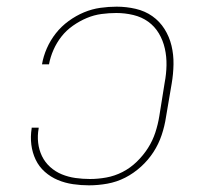

<svg xmlns="http://www.w3.org/2000/svg" viewBox="-20 -548 640 576"><path d="M247 8Q223 8 199 4.5Q175 1 153.5 -8Q132 -17 114.5 -32.5Q97 -48 87 -69Q77 -90 74 -114Q71 -138 75 -163V-165H96V-163Q92 -141 94.5 -119.5Q97 -98 106 -79.5Q115 -61 130.5 -47Q146 -33 165.5 -25Q185 -17 206.5 -14Q228 -11 250 -11Q274 -11 299 -15.5Q324 -20 347.5 -32Q371 -44 390.5 -63Q410 -82 424 -104Q438 -126 446 -150.5Q454 -175 458 -200L474 -300Q479 -326 479.5 -352Q480 -378 474.5 -402.5Q469 -427 456.5 -448Q444 -469 424.5 -483Q405 -497 380 -503Q355 -509 329 -509Q307 -509 284.5 -506Q262 -503 240.5 -494Q219 -485 199 -471Q179 -457 164.5 -438.5Q150 -420 140.5 -398.5Q131 -377 127 -355H106Q110 -379 120.5 -403Q131 -427 147.5 -448Q164 -469 186 -485Q208 -501 232 -511Q256 -521 281 -524.5Q306 -528 330 -528Q359 -528 387 -521.5Q415 -515 437 -499.5Q459 -484 473.5 -461Q488 -438 494.5 -411Q501 -384 500.5 -355Q500 -326 495 -297L478 -197Q474 -170 465 -143Q456 -116 440.5 -92Q425 -68 403 -48Q381 -28 355.5 -15Q330 -2 302 3Q274 8 247 8Z"/></svg>

Font: Iosevka HT Thin Extended
Style: Italic
Weight: 100
Width: 7
Italic angle: -9°
Monospace: yes
Designer: Belleve Invis
Foundry: Belleve Invis
Version: Version 32.3.0; ttfautohint (v1.8.4)